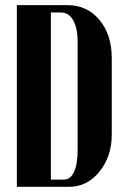

<svg xmlns="http://www.w3.org/2000/svg" viewBox="-20 -719 490 739"><path d="M44.9 0V-699.2H240.2Q315.4 -699.2 362.8 -642.3Q410.2 -585.4 410.2 -495.1V-202.1Q410.2 -116.7 362.8 -58.3Q315.4 0 246.1 0ZM175.8 -670.9V-27.8H225.1Q251.5 -27.8 265.1 -57.6Q278.8 -87.4 278.8 -143.1V-558.1Q278.8 -610.8 261.7 -640.9Q244.6 -670.9 214.8 -670.9Z"/></svg>

Font: Moniqa Black Heading
Style: Regular
Weight: 900
Designer: Rajesh Rajput
Foundry: Rajesh Rajput
Version: Version 1.000